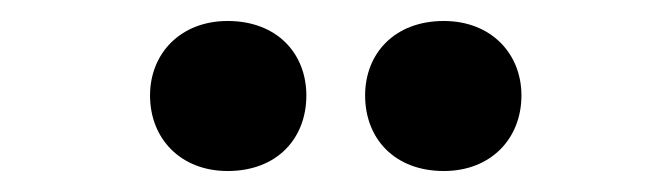

<svg xmlns="http://www.w3.org/2000/svg" viewBox="-20 -708 640 183"><path d="M197 -545C244 -545 272 -576 272 -617C272 -657 244 -688 197 -688C152 -688 123 -657 123 -617C123 -576 152 -545 197 -545ZM403 -545C448 -545 477 -576 477 -617C477 -657 448 -688 403 -688C356 -688 328 -657 328 -617C328 -576 356 -545 403 -545Z"/></svg>

Font: Celebes ExtraBold
Style: Regular
Weight: 800
Designer: Anugrah Pasau
Foundry: Lafontype
Version: Version 1.000